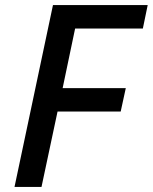

<svg xmlns="http://www.w3.org/2000/svg" viewBox="-20 -734 600 754"><path d="M37 0H143L206 -296H454L474 -388H226L275 -622H541L560 -714H188Z"/></svg>

Font: Noto Sans Medium
Style: Italic
Weight: 500
Italic angle: -12°
Designer: Monotype Design Team
Foundry: Monotype Imaging Inc.
Version: Version 2.013